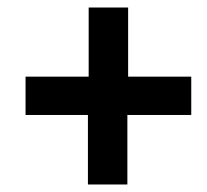

<svg xmlns="http://www.w3.org/2000/svg" viewBox="-20 -585 552 511"><path d="M214 -94H319V-279H489V-381H321V-565H216V-381H48V-279H214Z"/></svg>

Font: Source Sans Pro
Style: Bold Italic
Weight: 700
Italic angle: -11°
Designer: Paul D. Hunt
Foundry: Adobe Systems Incorporated
Version: Version 3.006;hotconv 1.0.111;makeotfexe 2.5.65597